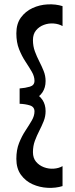

<svg xmlns="http://www.w3.org/2000/svg" viewBox="-20 -802 354 902"><path d="M72.2 -314.5V-386.5Q99.2 -388.5 120.6 -394.9Q142 -401.2 142 -422.5Q142 -443.5 129.1 -465.5Q116.2 -487.5 99.4 -513Q82.5 -538.5 69.6 -570.8Q56.8 -603 56.8 -645.2Q56.8 -690.2 78.2 -719.6Q99.8 -749 133 -764.2Q166.2 -779.5 204.1 -781.4Q242 -783.2 273.8 -773.2V-679.5Q255.8 -689.8 232.1 -691.6Q208.5 -693.5 186.2 -685.2Q164 -677 149.4 -659.5Q134.8 -642 134.8 -613.8Q134.8 -585 143.9 -560.5Q153 -536 164.5 -513.6Q176 -491.2 185.1 -468.6Q194.2 -446 194.2 -421.2Q194.2 -390.2 179.4 -368.2Q164.5 -346.2 137.1 -332.8Q109.8 -319.2 72.2 -314.5ZM273.8 72.2Q242 82.2 204.1 80.4Q166.2 78.5 133 63.6Q99.8 48.8 78.2 19Q56.8 -10.8 56.8 -55.8Q56.8 -98 69.6 -130.2Q82.5 -162.5 99.4 -188Q116.2 -213.5 129.1 -235.5Q142 -257.5 142 -278.5Q142 -300 120.6 -306.8Q99.2 -313.5 72.2 -314.5V-386.5Q109.8 -382 137.1 -368.4Q164.5 -354.8 179.4 -332.8Q194.2 -310.8 194.2 -279.8Q194.2 -255 185.1 -232.4Q176 -209.8 164.5 -187.4Q153 -165 143.9 -140.6Q134.8 -116.2 134.8 -87.2Q134.8 -59.5 149.4 -42.1Q164 -24.8 186.2 -16.4Q208.5 -8 232.1 -9.6Q255.8 -11.2 273.8 -21.5Z"/></svg>

Font: Marhey Light
Style: Regular
Weight: 300
Designer: Nur Syamsi & Bustanul Arifin
Foundry: Namelatype
Version: Version 1.000